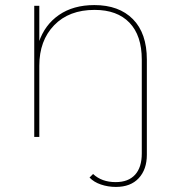

<svg xmlns="http://www.w3.org/2000/svg" viewBox="-20 -540 708 757"><path d="M333 160 347 146Q381 178 436 178Q486 178 512.5 149Q539 120 539 65V-305Q539 -400 490.5 -450.5Q442 -501 353 -501Q252 -501 193.5 -440.5Q135 -380 135 -281V0H115V-517H135V-370L133 -373Q156 -442 212.5 -481Q269 -520 352 -520Q449 -520 504 -464.5Q559 -409 559 -305V70Q559 128 527 162.5Q495 197 437 197Q406 197 378 187.5Q350 178 333 160Z"/></svg>

Font: iiserrat Thin
Style: Regular
Weight: 100
Designer: Akira Ohta
Foundry: Akira Ohta
Version: Version 1.200;Glyphs 3.3.1 (3343)